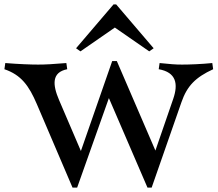

<svg xmlns="http://www.w3.org/2000/svg" viewBox="-50 -836 987 871"><path d="M-26 -550 -30 -522C46 -496 81 -448 117 -364L279 15H300L444 -391L619 15H638L773 -372C799 -447 837 -485 917 -522L913 -550C864 -545 808 -543 776 -543C744 -543 725 -545 674 -550L670 -522C750 -508 759 -455 736 -388L655 -153L480 -559H459L317 -151L218 -382C188 -452 184 -508 255 -522L251 -550C192 -545 155 -543 123 -543C91 -543 35 -545 -26 -550ZM295 -617 315 -603 471 -711 627 -603 647 -617 477 -816H465Z"/></svg>

Font: Basteleur Moonlight
Style: Regular
Weight: 300
Designer: Keussel
Foundry: Keussel Studio
Version: Version 1.300;Glyphs 3.2 (3192)